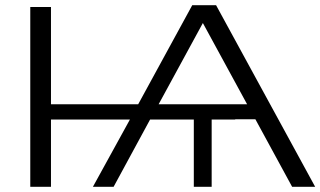

<svg xmlns="http://www.w3.org/2000/svg" viewBox="-20 -722 1238 742"><path d="M97 0V-695H177V-319H514L723 -702H815L1198 0H1109L967 -261H889V-260H798V0H729V-260H560Q452 -61 419 0H339L482 -260H177V0ZM593 -319H935Q904 -376 764 -633Z"/></svg>

Font: Coval
Style: ExtraLight
Weight: 250
Foundry: Context Ltd
Version: Version 001.000